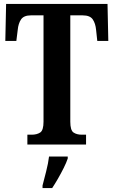

<svg xmlns="http://www.w3.org/2000/svg" viewBox="-20 -734 578 975"><path d="M119 0V-50H141Q167 -50 184 -61Q201 -72 201 -116V-656H137Q101 -656 87 -635.5Q73 -615 70 -582L63 -526H7L11 -714H526L530 -526H474L468 -582Q465 -615 451 -635.5Q437 -656 400 -656H337V-116Q337 -72 353.5 -61Q370 -50 395 -50H417V0ZM196 208Q204 177 214.5 136Q225 95 229 61H324V71Q317 92 303.5 119Q290 146 274.5 173Q259 200 245 221H196Z"/></svg>

Font: Noto Serif ExtraCondensed
Style: Bold
Weight: 700
Width: 2
Designer: Monotype Design Team
Foundry: Monotype Imaging Inc.
Version: Version 2.014; ttfautohint (v1.8.4.7-5d5b)